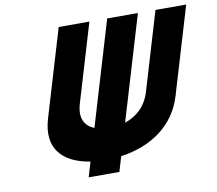

<svg xmlns="http://www.w3.org/2000/svg" viewBox="-84 -809 1114 984"><g transform="rotate(-10 473.0 -317.5)"><path d="M945.5 -709.7H785.7L664.5 -304.2C641.8 -228.5 590.9 -187.4 532.1 -167.9L694.2 -709.7H534.4L372.5 -168.3C325.2 -188 298 -229 320.6 -304.3L441.8 -709.7H282L146.8 -257.5C103 -111.3 175.8 -25.6 322.8 -2.2L299.5 75.7H459.3L482.5 -2C643.3 -24.9 766.4 -110.8 810.3 -257.5Z"/></g></svg>

Font: Hussar
Style: BdSuprExtOblThree
Weight: 700
Foundry: Cannot Into Space Fonts
Version: Version 2.00